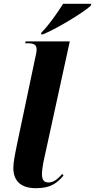

<svg xmlns="http://www.w3.org/2000/svg" viewBox="-20 -977 499 1007"><path d="M197 -806 195 -797H206C287 -831 424 -916 456 -947L459 -957H311C282 -911 235 -843 197 -806ZM168 10C250 10 280 -19 313 -56L307 -65C285 -41 263 -20 235 -20C210 -20 201 -33 200 -63C200 -81 204 -112 213 -151L346 -760H114L112 -750H129C167 -750 172 -735 172 -716C172 -705 168 -686 164 -670L68 -214C56 -155 50 -123 50 -96C50 -26 92 10 168 10Z"/></svg>

Font: Noto Serif Display Condensed ExtraBold
Style: Italic
Weight: 800
Width: 3
Italic angle: -12°
Designer: Monotype Design Team
Foundry: Monotype Imaging Inc.
Version: Version 2.009